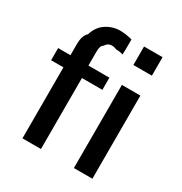

<svg xmlns="http://www.w3.org/2000/svg" viewBox="-164 -821 896 944"><g transform="rotate(30 284.0 -349.5)"><path d="M26 -403V-472H96V-533Q96 -585 119 -604V-603Q132 -650 168.5 -674.5Q205 -699 248 -699Q280 -699 317 -689V-640Q317 -633 316.5 -621Q316 -609 316 -603Q298 -609 277 -609Q233 -627 213 -593Q198 -586 198 -552V-472H317V-403H201V0H96V-403ZM388 0V-472H493V0ZM388 -585V-690H493V-585Z"/></g></svg>

Font: Coval
Style: Medium
Weight: 500
Foundry: Context Ltd
Version: Version 001.000